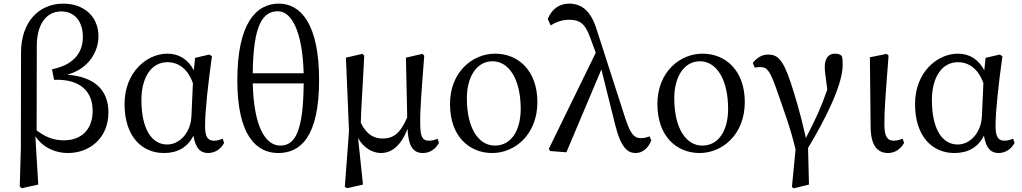

<svg xmlns="http://www.w3.org/2000/svg" viewBox="-20 -830 5635 1059"><path d="M183 -576C183 -699 237 -767 318 -767C391 -767 437 -713 437 -626C437 -528 373 -469 267 -448L278 -390C436 -395 491 -314 491 -219C491 -120 434 -56 331 -56C273 -56 226 -77 182 -111ZM95 -13 89 199 100 208 191 188 175 -78C220 -13 287 14 356 14C469 14 578 -64 578 -210C578 -337 497 -407 351 -418C474 -452 523 -550 523 -629C523 -744 438 -810 329 -810C193 -810 96 -707 96 -540Z M1036 -193C1033 -97 970 -33 902 -33C818 -33 760 -116 760 -279C760 -396 810 -487 904 -487C966 -487 1018 -447 1044 -371ZM1208 -65C1192 -58 1176 -54 1161 -54C1128 -54 1111 -71 1111 -136C1111 -217 1128 -371 1149 -520L1134 -529L1056 -511L1049 -442C1017 -503 967 -534 903 -534C791 -534 667 -433 667 -256C667 -78 762 14 884 14C958 14 1014 -16 1047 -82C1058 -12 1086 14 1127 14C1168 14 1200 -10 1216 -42Z M1655 -370C1653 -99 1605 -27 1526 -27C1447 -27 1380 -125 1374 -370ZM1374 -426C1377 -694 1429 -768 1513 -768C1584 -768 1648 -667 1655 -426ZM1518 -810C1394 -810 1289 -704 1289 -387C1289 -82 1394 14 1515 14C1636 14 1740 -73 1740 -389C1740 -694 1641 -810 1518 -810Z M2393 -65C2379 -58 2362 -54 2347 -54C2312 -54 2299 -72 2298 -139C2296 -216 2303 -302 2320 -523L2310 -533L2219 -512L2226 -183C2187 -90 2146 -66 2090 -66C2047 -66 2003 -84 1970 -153C1972 -239 1980 -337 1989 -523L1979 -533L1888 -512L1905 -108L1882 200L1894 208L1982 188L1955 -69C1984 -15 2035 14 2081 14C2143 14 2193 -30 2228 -119C2232 -33 2253 14 2312 14C2354 14 2384 -10 2401 -42Z M2695 14C2820 14 2944 -88 2944 -267C2944 -438 2841 -534 2711 -534C2586 -534 2462 -433 2462 -256C2462 -77 2569 14 2695 14ZM2709 -27C2624 -27 2555 -116 2555 -288C2555 -399 2604 -492 2697 -492C2786 -492 2852 -395 2852 -229C2852 -118 2805 -27 2709 -27Z M3563 -78C3545 -71 3530 -68 3514 -68C3479 -68 3458 -91 3431 -171L3271 -667C3240 -768 3190 -810 3119 -810C3063 -810 3024 -779 3001 -726L3017 -690C3044 -707 3079 -721 3118 -721C3176 -721 3207 -702 3235 -623L3266 -539L3007 -9L3014 3L3104 10L3297 -447L3373 -142C3406 -9 3445 14 3487 14C3522 14 3556 -12 3572 -55Z M3839 14C3964 14 4088 -88 4088 -267C4088 -438 3985 -534 3855 -534C3730 -534 3606 -433 3606 -256C3606 -77 3713 14 3839 14ZM3853 -27C3768 -27 3699 -116 3699 -288C3699 -399 3748 -492 3841 -492C3930 -492 3996 -395 3996 -229C3996 -118 3949 -27 3853 -27Z M4143 -457C4153 -459 4165 -460 4174 -460C4212 -460 4228 -436 4261 -343C4296 -241 4339 -130 4368 -6L4348 200L4356 209L4442 188L4437 -14C4528 -165 4628 -359 4628 -473C4628 -497 4627 -508 4623 -521C4615 -529 4606 -534 4585 -534C4551 -534 4529 -509 4529 -461C4529 -439 4533 -411 4543 -336C4511 -243 4478 -170 4425 -69C4393 -213 4362 -312 4339 -381C4296 -511 4262 -529 4217 -529C4180 -529 4154 -510 4132 -483Z M4879 14C4920 14 4951 -13 4967 -42L4958 -65C4944 -59 4927 -54 4910 -54C4878 -54 4859 -71 4858 -138C4857 -214 4864 -298 4881 -523L4871 -533L4778 -514L4782 -130C4783 -31 4816 14 4879 14Z M5396 -193C5393 -97 5330 -33 5262 -33C5178 -33 5120 -116 5120 -279C5120 -396 5170 -487 5264 -487C5326 -487 5378 -447 5404 -371ZM5568 -65C5552 -58 5536 -54 5521 -54C5488 -54 5471 -71 5471 -136C5471 -217 5488 -371 5509 -520L5494 -529L5416 -511L5409 -442C5377 -503 5327 -534 5263 -534C5151 -534 5027 -433 5027 -256C5027 -78 5122 14 5244 14C5318 14 5374 -16 5407 -82C5418 -12 5446 14 5487 14C5528 14 5560 -10 5576 -42Z"/></svg>

Font: Noto Serif SC Medium
Style: Regular
Weight: 500
Designer: Ryoko NISHIZUKA 西塚涼子 (kana & ideographs); Frank Grießhammer (Latin, Greek & Cyrillic); Wenlong ZHANG 张文龙 (bopomofo); San
Foundry: Adobe Systems Incorporated
Version: Version 1.001;PS 1.001;hotconv 16.6.54;makeotf.lib2.5.65590